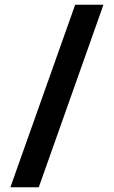

<svg xmlns="http://www.w3.org/2000/svg" viewBox="-20 -731 484 812"><path d="M144 61H23.9L297.9 -710.9H417.5Z"/></svg>

Font: Ufes Sans SemiBold
Style: Regular
Weight: 600
Designer: Ricardo Esteves & Filipe Motta
Foundry: ProDesignUfes - Ricardo Esteves, Filipe Motta (This is a derivative work, based on Roboto family, by Christian Robertson
Version: Version 2.0